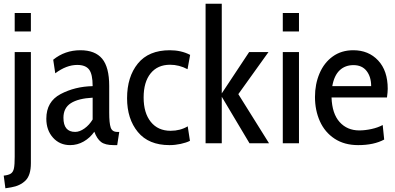

<svg xmlns="http://www.w3.org/2000/svg" viewBox="-20 -770 2125 1032"><path d="M59 -700H146V-601H59ZM0 174Q27 171 39 162.5Q51 154 55 134.5Q59 115 59 73V-490H146V107Q146 172 117 200.5Q88 229 40 237L9 242Z M229 -132Q229 -224 306 -264.5Q383 -305 478 -307Q478 -371 459 -396Q440 -421 395 -421Q337 -421 277 -376L266 -449Q329 -500 412 -500Q491 -500 529 -454.5Q567 -409 567 -308V-165Q567 -108 575 -84.5Q583 -61 610 -61H621L610 10H591Q545 10 523 -7Q501 -24 487 -62Q464 -29 430 -9.5Q396 10 357 10Q301 10 265 -30Q229 -70 229 -132ZM478 -128V-245Q401 -241 361 -215.5Q321 -190 321 -137Q321 -61 384 -61Q408 -61 434 -79.5Q460 -98 478 -128Z M663 -242Q663 -357 721 -428.5Q779 -500 893 -500Q954 -500 1002 -475L988 -398Q943 -422 894 -422Q827 -422 789.5 -375.5Q752 -329 752 -246Q752 -163 790.5 -115Q829 -67 897 -67Q949 -67 989 -91L1001 -13Q981 -3 951 3.5Q921 10 891 10Q779 10 721 -60.5Q663 -131 663 -242Z M1085 -750H1172V-268L1319 -490H1423L1261 -264L1426 0H1321L1172 -250V0H1085Z M1500 -700H1587V-601H1500ZM1500 -490H1587V0H1500Z M1673 -249Q1673 -318 1697.5 -375.5Q1722 -433 1768.5 -466.5Q1815 -500 1879 -500Q1961 -500 2012.5 -445Q2064 -390 2064 -293Q2064 -276 2060 -246H1762Q1765 -159 1805.5 -114Q1846 -69 1911 -69Q1942 -69 1976.5 -76.5Q2011 -84 2037 -98L2045 -20Q1990 10 1905 10Q1831 10 1778.5 -24.5Q1726 -59 1699.5 -118Q1673 -177 1673 -249ZM1975 -307Q1975 -357 1950.5 -388.5Q1926 -420 1880 -420Q1835 -420 1805.5 -392Q1776 -364 1766 -307Z"/></svg>

Font: Cabin Condensed
Style: Regular
Weight: 400
Width: 3
Designer: Pablo Impallari
Foundry: Pablo Impallari. http://www.impallari.com Igino Marini. http://www.ikern.com
Version: Version 2.200